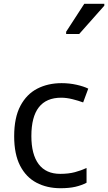

<svg xmlns="http://www.w3.org/2000/svg" viewBox="-20 -986 572 1016"><path d="M300 10Q229 10 173.5 -19Q118 -48 86.5 -109Q55 -170 55 -265Q55 -364 88 -426Q121 -488 177.5 -517Q234 -546 306 -546Q347 -546 385 -537.5Q423 -529 447 -517L420 -444Q396 -453 364 -461Q332 -469 304 -469Q146 -469 146 -266Q146 -169 184.5 -117.5Q223 -66 299 -66Q343 -66 376.5 -75Q410 -84 438 -97V-19Q411 -5 378.5 2.5Q346 10 300 10ZM330 -806V-818L426 -966H532V-956L399 -806Z"/></svg>

Font: Noto Sans Tifinagh APT
Style: Regular
Weight: 400
Designer: JamraPatel
Foundry: JamraPatel LLC
Version: Version 2.006; ttfautohint (v1.8.4.7-5d5b)